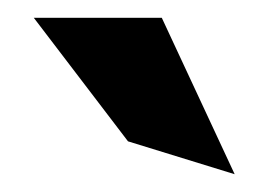

<svg xmlns="http://www.w3.org/2000/svg" viewBox="-20 -772 305 216"><path d="M18 -752 124 -613 244 -576 162 -752Z"/></svg>

Font: Charger Pro
Style: ExBd
Weight: 400
Designer: Jasper
Foundry: Cannot Into Space Fonts
Version: Version 1.09